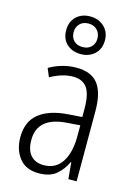

<svg xmlns="http://www.w3.org/2000/svg" viewBox="-122 -871 680 948"><g transform="rotate(15 217.5 -397.0)"><path d="M219 -542Q295 -542 329.5 -497.5Q364 -453 364 -359V0H322L314 -85H312Q293 -44 261 -17Q229 10 172 10Q106 10 72.5 -33Q39 -76 39 -139Q39 -219 90.5 -260.5Q142 -302 238 -309L309 -314V-355Q309 -431 286 -463Q263 -495 214 -495Q161 -495 99 -461L81 -504Q112 -522 147 -532Q182 -542 219 -542ZM244 -267Q95 -257 95 -140Q95 -88 119 -61.5Q143 -35 185 -35Q247 -35 278.5 -84Q310 -133 310 -216V-272ZM220 -612Q177 -612 149 -637.5Q121 -663 121 -708Q121 -752 148.5 -778Q176 -804 219 -804Q262 -804 290.5 -777.5Q319 -751 319 -708Q319 -664 291 -638Q263 -612 220 -612ZM220 -648Q248 -648 264.5 -664.5Q281 -681 281 -707Q281 -734 264 -751Q247 -768 220 -768Q192 -768 175.5 -751Q159 -734 159 -708Q159 -682 175 -665Q191 -648 220 -648Z"/></g></svg>

Font: Noto Sans Sinhala Condensed Light
Style: Regular
Weight: 300
Width: 3
Designer: Jelle Bosma - Monotype Design Team
Foundry: Monotype Imaging Inc.
Version: Version 2.006; ttfautohint (v1.8.4.7-5d5b)